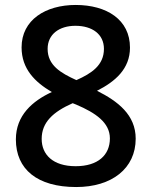

<svg xmlns="http://www.w3.org/2000/svg" viewBox="-20 -744 612 774"><path d="M285 -724C164 -724 67 -664 67 -553C67 -466 121 -413 189 -373C111 -337 44 -279 44 -182C44 -61 131 10 287 10C431 10 527 -65 527 -185C527 -281 455 -336 371 -378C444 -415 504 -466 504 -552C504 -665 410 -724 285 -724ZM284 -640C352 -640 399 -606 399 -547C399 -481 349 -448 288 -421C224 -450 172 -481 172 -547C172 -606 219 -640 284 -640ZM148 -184C148 -251 194 -293 273 -328L288 -322C365 -289 423 -250 423 -186C423 -119 375 -74 285 -74C193 -74 148 -121 148 -184Z"/></svg>

Font: Noto Sans Balinese Medium
Style: Regular
Weight: 500
Designer: Aditya Bayu, David Williams
Foundry: David Williams
Version: Version 2.005